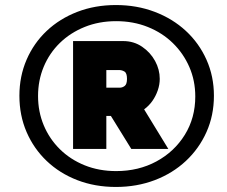

<svg xmlns="http://www.w3.org/2000/svg" viewBox="-20 -735 902 762"><path d="M440 7Q357 7 287 -20Q217 -47 165.5 -96Q114 -145 85.5 -211Q57 -277 57 -355Q57 -432 85.5 -498Q114 -564 165.5 -612.5Q217 -661 287 -688Q357 -715 440 -715Q523 -715 594 -688Q665 -661 717.5 -612.5Q770 -564 799.5 -498Q829 -432 829 -355Q829 -277 799.5 -211Q770 -145 717.5 -96Q665 -47 594 -20Q523 7 440 7ZM441 -56Q530 -56 601 -94.5Q672 -133 713.5 -200Q755 -267 755 -352Q755 -415 731.5 -469Q708 -523 666 -564Q624 -605 566.5 -628Q509 -651 441 -651Q373 -651 316 -628Q259 -605 217.5 -564.5Q176 -524 153.5 -470Q131 -416 131 -354Q131 -292 153.5 -238Q176 -184 217.5 -143Q259 -102 316 -79Q373 -56 441 -56ZM270 -572H469Q511 -572 544 -549.5Q577 -527 595.5 -493Q614 -459 614 -422Q614 -399 606 -376Q598 -353 584.5 -334Q571 -315 552 -301L648 -144H501L420 -275H402V-144H270ZM455 -387Q466 -387 475 -394Q484 -401 484 -422Q484 -445 474 -451Q464 -457 453 -457H402V-387Z"/></svg>

Font: Raleway Thin Black
Style: Italic
Weight: 900
Italic angle: -12°
Version: Version 4.026